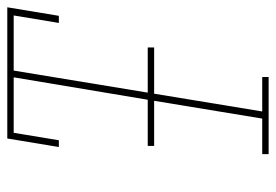

<svg xmlns="http://www.w3.org/2000/svg" viewBox="-138 -638 775 540"><g transform="rotate(-90 250.0 -367.5)"><path d="M87 0V-18H187L237 -322H110V-340H240L303 -717H147L126 -590H107L131 -735H500L476 -590H456L477 -717H322L260 -340H387V-322H257L207 -18H304V0Z"/></g></svg>

Font: Iosevka Slab Thin Oblique
Style: Regular
Weight: 100
Italic angle: -9°
Monospace: yes
Designer: Belleve Invis
Foundry: Belleve Invis
Version: Version 11.1.0; ttfautohint (v1.8.3)